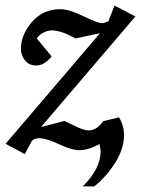

<svg xmlns="http://www.w3.org/2000/svg" viewBox="-36 -527 506 689"><path d="M450 -468 111 -71 195 -93Q198 -92 231.5 -75.5Q265 -59 281 -59Q312 -59 334 -92L391 -106Q409 -77 409 -42Q409 7 377 57.5Q345 108 302 142H261Q325 78 325 17Q325 8 321 -10Q281 12 248 12Q222 12 176 -9.5Q130 -31 104 -31Q88 -31 78 -21L53 26L-16 -11L323 -408L235 -389Q183 -418 150 -418Q136 -418 120 -410Q104 -402 96 -389L149 -325Q143 -315 127.5 -303.5Q112 -292 94 -292Q68 -292 53.5 -310.5Q39 -329 39 -351Q39 -402 78.5 -448Q118 -494 180 -494Q212 -494 263 -469Q314 -444 330 -444Q339 -444 353 -451L375 -507Z"/></svg>

Font: Veleka
Style: Italic
Weight: 400
Italic angle: -12°
Designer: Stefan Peev, Context Ltd, 2016; SIL International, 1997-2014.
Foundry: Stefan Peev, Context Ltd, 2016
Version: Version 1.000